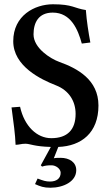

<svg xmlns="http://www.w3.org/2000/svg" viewBox="-20 -678 515 899"><path d="M382 -631C327 -639 321 -658 228 -658C142 -658 42 -605 42 -485C42 -368 171 -306 243 -278C304 -254 334 -203 334 -145C334 -71 296 -31 220 -31C153 -31 94 -87 74 -178L34 -175C44 -99 51 -51 53 0C70 0 79 -5 99 -5C121 -5 140 8 218 10L171 96L177 102C193 97 203 96 222 96C241 96 264 112 264 131C264 158 244 172 214 172C194 172 183 168 156 158L144 184C169 195 184 201 216 201C277 201 337 172 337 119C337 81 304 61 264 61C255 61 240 61 232 63L253 10C361 6 441 -56 441 -184C441 -305 342 -358 258 -388C216 -403 137 -453 137 -517C137 -573 161 -619 227 -619C312 -619 345 -540 363 -474L403 -479C394 -528 386 -578 382 -631Z"/></svg>

Font: Libertinus Serif Semibold
Style: Regular
Weight: 600
Designer: Philipp H. Poll, Khaled Hosny
Foundry: Caleb Maclennan
Version: Version 7.050;RELEASE